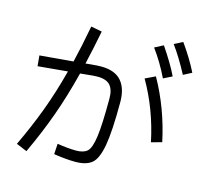

<svg xmlns="http://www.w3.org/2000/svg" viewBox="-122 -993 1244 1162"><g transform="rotate(15 500.0 -412.0)"><path d="M886 -854Q948 -767 987 -688L935 -661Q882 -761 833 -827ZM824 -609Q780 -700 724 -776L778 -804Q844 -707 878 -636ZM416 -581Q426 -582 445 -582Q530 -582 571 -536Q612 -490 612 -403Q612 -220 596 -131Q580 -42 545 -13Q510 16 442 16Q386 16 307 4L311 -62Q379 -51 429 -51Q476 -51 499 -72Q522 -93 532.5 -168Q543 -243 543 -408Q543 -463 519 -490Q495 -517 439 -517Q423 -517 414 -516L332 -508Q293 -354 247 -227Q201 -100 140 30L73 2Q132 -122 176.5 -241Q221 -360 258 -501L72 -484L66 -550L275 -568Q299 -666 324 -800L393 -787Q372 -678 348 -575ZM780 -610Q877 -438 920 -235L854 -217Q813 -414 717 -580Z"/></g></svg>

Font: IBM Plex Sans JP
Style: Regular
Weight: 400
Designer: Mike Abbink; Paul van der Laan; Pieter van Rosmalen; Wujin Sim; Yejin Wi; Jinhee Kim; Boomi Park; Yona Kim; Kichan Ma
Foundry: Sandoll Inc.
Version: Version 1.000